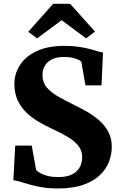

<svg xmlns="http://www.w3.org/2000/svg" viewBox="-20 -998 644 1028"><path d="M289.5 11Q229 11 181.8 0.5Q134.5 -10 101.8 -20.8Q69 -31.5 51.5 -33L61.5 -218.5H150L173.5 -87.5Q181.5 -79 197.2 -70.2Q213 -61.5 236.5 -55.8Q260 -50 289 -50Q335 -49.5 363.8 -63.2Q392.5 -77 406.2 -101.5Q420 -126 420 -157Q420 -193 398.2 -219.2Q376.5 -245.5 337.8 -267.8Q299 -290 248 -313.5Q219 -327.5 185.8 -346.8Q152.5 -366 123 -393.8Q93.5 -421.5 75.2 -459.8Q57 -498 57 -549.5Q57 -603 86.8 -649.5Q116.5 -696 176.2 -724.2Q236 -752.5 325.5 -752.5Q367.5 -752.5 401 -747.5Q434.5 -742.5 459.8 -735.8Q485 -729 502.8 -723.5Q520.5 -718 531.5 -717L523.5 -541H437.5L415.5 -667Q411.5 -672.5 398.5 -678.8Q385.5 -685 366.5 -689Q347.5 -693 324 -693Q283 -693 257.5 -680Q232 -667 219.8 -645.5Q207.5 -624 207.5 -597.5Q207.5 -556 232 -528Q256.5 -500 297.2 -477.8Q338 -455.5 385 -432Q416 -417 449.8 -397.5Q483.5 -378 512.8 -352Q542 -326 560.2 -291.5Q578.5 -257 578.5 -211.5Q578.5 -172.5 563.8 -133Q549 -93.5 515.5 -61Q482 -28.5 426.5 -8.8Q371 11 289.5 11ZM178.5 -792.5 131.5 -828 264.5 -977.5H355.5L488.5 -829L441 -792.5L310 -890Z"/></svg>

Font: Merriweather 36pt ExtraBold
Style: Regular
Weight: 800
Designer: Eben Sorkin
Foundry: Eben Sorkin
Version: Version 2.100